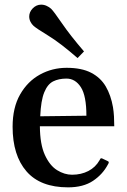

<svg xmlns="http://www.w3.org/2000/svg" viewBox="-20 -784 540 818"><path d="M270 14.2Q151.9 14.2 92.8 -54Q33.7 -122.1 33.7 -244.1Q33.7 -325.7 65.7 -381.6Q97.7 -437.5 150.1 -466.3Q202.6 -495.1 263.7 -495.1Q327.6 -495.1 368.2 -474.1Q408.7 -453.1 430.7 -415.5Q452.6 -377.9 461.4 -327.1Q464.4 -308.6 465.6 -288.1Q466.8 -267.6 466.8 -246.1H149.9Q150.4 -169.4 171.1 -124Q191.9 -78.6 223.1 -59.1Q254.4 -39.6 287.1 -39.6Q325.7 -39.6 356.4 -55.4Q387.2 -71.3 404.3 -101.6Q405.8 -104.5 407.5 -107.4Q409.2 -110.4 414.1 -109.4L438 -98.1Q443.4 -96.2 443.4 -92.3Q443.4 -90.3 442.4 -88.1Q441.4 -85.9 440.4 -84.5Q418 -41.5 376.5 -13.7Q335 14.2 270 14.2ZM151.4 -288.6 348.1 -291Q348.1 -376 324.5 -412.6Q300.8 -449.2 263.2 -449.2Q230.5 -449.2 206.5 -437.3Q182.6 -425.3 168.5 -390.6Q154.3 -356 151.4 -288.6ZM310.5 -536.6Q235.8 -601.6 185.3 -632.3Q134.8 -663.1 123 -673.8Q115.2 -680.7 109.9 -691.2Q104.5 -701.7 104.5 -713.9Q104.5 -722.7 107.9 -731.2Q111.3 -739.7 119.1 -748Q134.8 -764.2 155.3 -764.2Q167.5 -764.2 178.7 -759Q189.9 -753.9 197.8 -746.6Q209 -735.8 243.7 -685.1Q278.3 -634.3 337.9 -564.9Z"/></svg>

Font: Gelasio Medium
Style: Regular
Weight: 500
Designer: Eben Sorkin
Foundry: Eben Sorkin
Version: Version 1.008